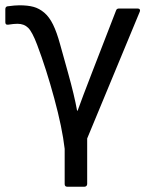

<svg xmlns="http://www.w3.org/2000/svg" viewBox="-25 -520 549 725"><path d="M229 185.1Q219.2 185.1 219.2 174.8V42Q210 -37.6 179.9 -148.4Q149.9 -259.3 115.2 -351.1Q96.7 -399.9 81.3 -415Q65.9 -430.2 41 -430.2Q27.3 -430.2 5.9 -426.8Q-4.9 -425.3 -4.9 -436V-484.9Q-4.9 -494.6 2.9 -496.1Q31.2 -500 47.9 -500Q80.1 -500 101.6 -494.1Q123 -488.3 142.1 -472.2Q161.1 -456.1 175.3 -427.2Q189.5 -398.4 202.1 -352.1Q207 -334 217 -298.6Q227.1 -263.2 231.9 -245.1Q255.9 -159.2 266.1 -102.1H268.1Q283.7 -146 323.2 -248L413.1 -480Q415.5 -487.8 423.8 -487.8H495.1Q500.5 -487.8 502.7 -484.4Q504.9 -481 502.9 -476.1L304.2 2.9V174.8Q304.2 179.2 301.3 182.1Q298.3 185.1 293.9 185.1Z"/></svg>

Font: Sofia Sans
Style: Regular
Weight: 400
Designer: Botio Nikoltchev, Ani Petrova
Foundry: lettersoup
Version: Version 4.100